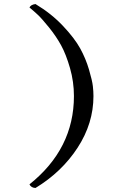

<svg xmlns="http://www.w3.org/2000/svg" viewBox="-20 -728 680 951"><path d="M442.9 -252Q442.9 -117.2 364.5 3.4Q286.1 124 155.8 203.1Q133.8 202.1 126 185.1Q346.2 9.3 346.2 -252Q346.2 -322.8 326.7 -390.9Q307.1 -459 282.5 -503.9Q257.8 -548.8 222.4 -592.5Q187 -636.2 167.5 -654.5Q147.9 -672.9 126 -690.9Q132.8 -705.1 155.8 -708Q233.9 -661.1 291.5 -600.1Q349.1 -539.1 377 -488.5Q404.8 -438 420.9 -383.1Q437 -328.1 439.9 -301.5Q442.9 -274.9 442.9 -252Z"/></svg>

Font: Linux Libertine Mono
Style: Mono
Weight: 400
Designer: Philipp H. Poll
Foundry: Philipp H. Poll
Version: Version 5.1.7 ; ttfautohint (v0.9)